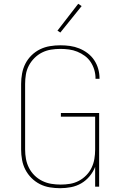

<svg xmlns="http://www.w3.org/2000/svg" viewBox="-20 -981 640 1009"><path d="M296 8Q269 8 241.5 3.5Q214 -1 189.5 -13.5Q165 -26 145.5 -45.5Q126 -65 113.5 -89Q101 -113 96 -140.5Q91 -168 91 -195V-540Q91 -567 96 -594.5Q101 -622 113.5 -646.5Q126 -671 146 -690.5Q166 -710 190.5 -722Q215 -734 242.5 -738.5Q270 -743 297 -743Q323 -743 348 -739.5Q373 -736 396.5 -726.5Q420 -717 440.5 -701.5Q461 -686 475 -665Q489 -644 496 -619.5Q503 -595 503 -570Q503 -569 503 -568.5Q503 -568 503 -567H482Q482 -568 482 -568.5Q482 -569 482 -569Q482 -592 475.5 -614Q469 -636 456.5 -655Q444 -674 425.5 -687.5Q407 -701 386 -709.5Q365 -718 342.5 -721Q320 -724 297 -724Q272 -724 247.5 -720Q223 -716 201 -705Q179 -694 161 -676Q143 -658 131.5 -636Q120 -614 116 -589.5Q112 -565 112 -540V-195Q112 -170 116.5 -145.5Q121 -121 132.5 -98.5Q144 -76 162 -58.5Q180 -41 202.5 -30Q225 -19 249.5 -15Q274 -11 299 -11Q324 -11 348 -15Q372 -19 394 -30.5Q416 -42 433.5 -60Q451 -78 461.5 -100Q472 -122 476 -146Q480 -170 480 -195V-368H300V-387H501V0H480V-104Q470 -78 451 -55Q432 -32 407 -17.5Q382 -3 353.5 2.5Q325 8 296 8ZM297 -810 282 -820 391 -961 409 -949Z"/></svg>

Font: Iosevka Curly Thin Extended
Style: Regular
Weight: 100
Width: 7
Monospace: yes
Designer: Belleve Invis
Foundry: Belleve Invis
Version: Version 11.1.0; ttfautohint (v1.8.3)